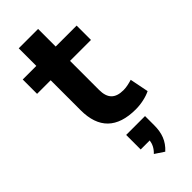

<svg xmlns="http://www.w3.org/2000/svg" viewBox="-307 -716 1044 1044"><g transform="rotate(-45 215.0 -193.5)"><path d="M317.4 10.7C358.9 10.7 403.3 0.5 432.6 -14.2L411.1 -122.6C387.7 -115.7 366.2 -110.4 343.8 -110.4C278.8 -110.4 250.5 -142.1 250.5 -205.6V-428.7H411.6V-539.1H250.5V-674.3H101.6V-539.1H-2.9V-428.7H101.6V-198.2C101.6 -60.1 172.9 10.7 317.4 10.7ZM267.6 286.6C311 247.1 326.7 201.2 326.7 142.6V71.8H181.6V183.6H251C247.6 208 237.3 230 214.8 251.5Z"/></g></svg>

Font: Winston
Style: Bold
Weight: 700
Designer: Vernon Adams, Kim Jin-seong, David Berlow, Cristiano Sobral
Foundry: The Winston Project Authors
Version: Version 3.004